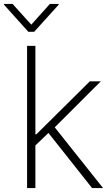

<svg xmlns="http://www.w3.org/2000/svg" viewBox="-56 -962 566 982"><path d="M119.6 -212.9 118.7 -275.4H130.4L403.3 -545.9H459.5L209.5 -296.4L204.6 -294.4ZM82.5 0V-727.5H125V0ZM415 0 185.1 -290.5 216.8 -319.8 471.2 0ZM8.3 -941.9 104 -835.9 199.2 -941.9H244.1V-938L118.7 -799.3H88.9L-35.6 -938V-941.9Z"/></svg>

Font: Inter Tight ExtraLight
Style: Regular
Weight: 250
Designer: Rasmus Andersson
Foundry: rsms
Version: Version 3.004